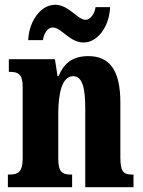

<svg xmlns="http://www.w3.org/2000/svg" viewBox="-20 -784 600 804"><path d="M330 -606C389 -606 438 -673 441 -754H380C377 -727 358 -701 339 -701C304 -701 269 -764 211 -764C151 -764 102 -697 98 -616H160C163 -643 179 -669 201 -669C237 -669 271 -606 330 -606ZM13 0H282V-53H278C242 -53 224 -62 224 -119V-309C224 -390 239 -465 286 -465C326 -465 337 -414 337 -329V0H539V-53H535C499 -53 484 -62 484 -124V-355C484 -491 438 -549 350 -549C280 -549 247 -516 225 -465H221L210 -536H17V-483H21C57 -483 75 -474 75 -418V-122C75 -62 55 -53 17 -53H13Z"/></svg>

Font: Noto Serif Georgian ExtraCondensed ExtraBold
Style: Regular
Weight: 800
Width: 2
Designer: Monotype Design Team, Akaki Razmadze
Foundry: Google LLC
Version: Version 2.003